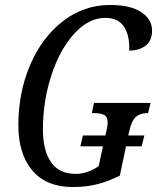

<svg xmlns="http://www.w3.org/2000/svg" viewBox="-20 -744 633 774"><path d="M359 -329H587L577 -288H573Q546 -288 528.5 -273.5Q511 -259 501 -215L497 -198H562L551 -154H488L463 -36Q415 -12 370.5 -1Q326 10 274 10Q167 10 110.5 -56.5Q54 -123 54 -240Q54 -371 101.5 -482Q149 -593 233.5 -658.5Q318 -724 424 -724Q506 -724 549.5 -695Q593 -666 593 -621Q593 -580 567 -560Q541 -540 501 -540Q503 -602 479.5 -637Q456 -672 405 -672Q337 -672 279 -608Q221 -544 187 -440Q153 -336 153 -222Q153 -138 185.5 -90.5Q218 -43 286 -43Q310 -43 335 -52Q360 -61 378 -75L395 -154H304L314 -198H405L408 -211Q414 -237 414 -250Q414 -273 400 -280.5Q386 -288 359 -288H350Z"/></svg>

Font: Noto Serif Cond
Style: Italic
Weight: 400
Width: 3
Italic angle: -12°
Designer: Monotype Design Team
Foundry: Monotype Imaging Inc.
Version: Version 1.001